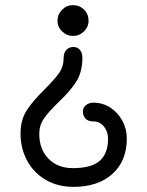

<svg xmlns="http://www.w3.org/2000/svg" viewBox="-20 -603 574 748"><path d="M204 -522Q204 -547 222 -565Q240 -583 264 -583Q290 -583 307.5 -565.5Q325 -548 325 -522Q325 -498 307 -480.5Q289 -463 264 -463Q240 -463 222 -480.5Q204 -498 204 -522ZM60 -82Q60 -136 84 -173Q108 -210 154 -255Q193 -294 210.5 -319Q228 -344 228 -378Q228 -397 238.5 -408.5Q249 -420 266 -420Q282 -420 291.5 -408.5Q301 -397 301 -378Q301 -322 276.5 -284Q252 -246 206 -203Q169 -167 151 -141Q133 -115 133 -82Q133 -21 169 15.5Q205 52 264 52Q336 52 368.5 23.5Q401 -5 401 -63Q401 -90 385 -110Q369 -130 343 -130Q324 -130 313.5 -140.5Q303 -151 303 -169Q303 -184 315 -193.5Q327 -203 344 -203Q380 -203 409.5 -184Q439 -165 456.5 -133Q474 -101 474 -63Q474 24 418 74.5Q362 125 266 125Q204 125 157 97Q110 69 85 21.5Q60 -26 60 -82Z"/></svg>

Font: Mali Medium
Style: Regular
Weight: 500
Version: Version 1.000; ttfautohint (v1.6)